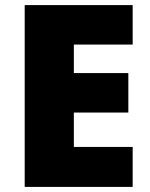

<svg xmlns="http://www.w3.org/2000/svg" viewBox="-20 -734 589 754"><path d="M501 0H77V-714H501V-559H270V-447H484V-292H270V-157H501Z"/></svg>

Font: Noto Sans Syriac Eastern Black
Style: Regular
Weight: 900
Designer: Patrick Giasson and the Monotype Design Team
Foundry: Monotype Imaging Inc.
Version: Version 3.001; ttfautohint (v1.8.4.7-5d5b)